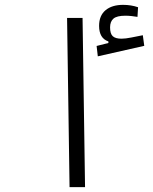

<svg xmlns="http://www.w3.org/2000/svg" viewBox="-20 -767 626 787"><path d="M265.1 0 254.9 -693.4H318.4L328.6 0ZM380.9 -536.1 376 -578.6 424.3 -590.8V-597.2Q386.2 -609.9 386.2 -661.1Q386.2 -703.1 412.6 -725.1Q439 -747.1 484.4 -747.1Q517.6 -747.1 545.9 -737.3L543.5 -697.8Q531.2 -699.7 519 -701.2Q506.8 -702.6 493.7 -702.6Q459 -702.6 445.1 -690.7Q431.2 -678.7 431.2 -654.8Q431.2 -628.9 442.1 -618.7Q453.1 -608.4 478 -608.4Q494.1 -608.4 518.6 -613.3Q543 -618.2 565.4 -622.6L571.3 -579.1Z"/></svg>

Font: CaskaydiaMono NF Light
Style: Regular
Weight: 300
Designer: Aaron Bell
Foundry: Saja Typeworks
Version: Version 2111.001; ttfautohint (v1.8.4);Nerd Fonts 3.1.1